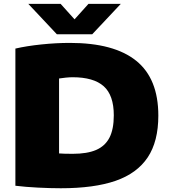

<svg xmlns="http://www.w3.org/2000/svg" viewBox="-20 -971 882 998"><path d="M60 -5.5V-718.5Q118 -732 195 -740Q272 -748 343 -748Q572.5 -748 687.8 -655.2Q803 -562.5 803 -370Q803 -236 747.8 -153Q692.5 -70 581 -31.2Q469.5 7.5 296 7.5Q241.5 7.5 177.2 4.2Q113 1 60 -5.5ZM571.5 -371.5Q571.5 -476 519 -522.8Q466.5 -569.5 357.5 -569.5Q342 -569.5 322 -567.5Q302 -565.5 287 -563V-173.5Q310.5 -171.5 358 -171.5Q433 -171.5 479.5 -191.5Q526 -211.5 548.8 -255.2Q571.5 -299 571.5 -371.5ZM440 -951H608L459.5 -793H275.5L127 -951H295L367.5 -870.5Z"/></svg>

Font: Encode Sans Semi Expanded Black
Style: Regular
Weight: 900
Width: 6
Designer: Multiple Designers
Foundry: Impallari Type
Version: Version 2.000